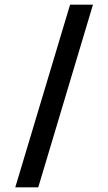

<svg xmlns="http://www.w3.org/2000/svg" viewBox="-20 -756 466 828"><path d="M380.9 -735.8 145 51.8H45.9L282.2 -735.8Z"/></svg>

Font: Perun
Style: Bold
Weight: 700
Foundry: Copyright (c) Stefan Peev, Context Ltd, 2016
Version: Version 1.0000